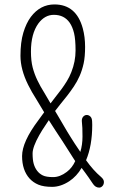

<svg xmlns="http://www.w3.org/2000/svg" viewBox="-20 -834 546 866"><path d="M281.2 -58.6Q305.7 -77.1 319.3 -107.4Q315.4 -113.3 311 -120.1Q301.8 -134.8 292.5 -149.2Q283.2 -163.6 275.1 -176.5Q267.1 -189.5 261.2 -198.2Q255.4 -207 246.8 -220Q238.3 -232.9 229 -247.1Q212.4 -272 200.2 -292Q192.4 -280.3 184.1 -267.6Q169.9 -247.1 157.2 -224.6Q127 -170.9 127 -141.8Q127 -112.8 132.1 -95Q137.2 -77.1 147.5 -63.7Q157.7 -50.3 173.3 -42.7Q189 -35.2 219.7 -35.2Q250.5 -35.2 281.2 -58.6ZM119.6 -601.6Q119.6 -559.6 127.4 -529.5Q135.3 -499.5 148.7 -471.7Q162.1 -443.8 179.7 -416Q193.4 -393.6 208 -367.7Q217.8 -381.3 228.5 -394.5Q242.7 -412.1 256.1 -430.2Q269.5 -448.2 281.2 -467.3Q293 -486.3 301.8 -508.8Q320.8 -556.6 320.8 -606.4Q320.8 -656.2 314 -684.6Q307.1 -712.9 294.4 -731.4Q269.5 -767.1 223.1 -767.1Q182.1 -767.1 153.3 -728.5Q119.6 -682.1 119.6 -601.6ZM395.5 -286.1 396 -270.5Q396 -177.2 368.2 -111.3Q400.4 -65.9 435.5 -36.1Q448.7 -24.9 448.7 -13.4Q448.7 -2 442.1 5.1Q435.5 12.2 427.2 12.2Q409.7 12.2 397.9 -6.8Q378.4 -36.1 363.8 -55.7Q354 -68.8 348.1 -76.7Q326.2 -39.1 292.5 -16.6Q253.4 8.8 215.1 8.8Q176.8 8.8 153.3 -1Q129.9 -10.7 113.3 -28.8Q79.6 -66.4 79.6 -129.9Q79.6 -194.3 153.3 -292Q167.5 -310.5 179.2 -327.6Q160.6 -358.9 143.6 -386.7Q122.6 -419.4 106.9 -451.2Q72.3 -521 72.3 -582.3Q72.3 -643.6 85.2 -686.5Q98.1 -729.5 119.1 -757.8Q161.6 -814 225.6 -814Q324.2 -814 353.5 -705.6Q363.8 -667.5 363.8 -622.6Q363.8 -577.6 357.2 -547.6Q350.6 -517.6 339.4 -491.9Q328.1 -466.3 313.2 -444.1Q298.3 -421.9 282.5 -401.6Q266.6 -381.3 250.5 -361.8Q238.8 -347.7 228.5 -333.5Q241.7 -310.5 251 -295.4Q262.2 -276.4 270 -262.9Q277.8 -249.5 283.9 -239.3Q290 -229 299.1 -214.8Q308.1 -200.7 317.4 -186Q331.1 -165 342.3 -148.9Q352.1 -180.7 352.1 -218.3Q352.1 -263.7 349.6 -281Q347.2 -298.3 354.5 -306.9Q361.8 -315.4 371.1 -315.4Q380.4 -315.4 387.7 -308.3Q395 -301.3 395.5 -286.1Z"/></svg>

Font: Pompiere 
Style: Regular
Weight: 400
Designer: Karolina Lach
Foundry: Sorkin Type Co.
Version: Version 1.002